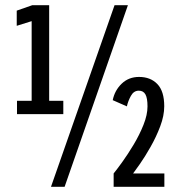

<svg xmlns="http://www.w3.org/2000/svg" viewBox="-20 -720 690 740"><path d="M45.5 -280V-331.5H102V-638.5L44.5 -620.5V-679L104.5 -700H169.5V-331.5H224V-280ZM176.5 0 421.5 -700H473L229 0ZM418 0V-51.5Q429.5 -65.5 451 -95.2Q472.5 -125 495 -162.5Q517.5 -200 533 -238.8Q548.5 -277.5 548.5 -310Q548.5 -342 540.5 -356.2Q532.5 -370.5 515 -370.5Q495.5 -370.5 484.5 -350.5Q473.5 -330.5 469 -310L414.5 -334Q422 -371.5 449 -397.5Q476 -423.5 516 -423.5Q560 -423.5 586.5 -396Q613 -368.5 613 -310.5Q613 -274 597.5 -233Q582 -192 560.2 -153.8Q538.5 -115.5 519.2 -88Q500 -60.5 493 -51.5H613.5V0Z"/></svg>

Font: Trispace Condensed
Style: Regular
Weight: 400
Width: 3
Designer: Tyler Finck
Foundry: Etcetera Type Company
Version: Version 1.210; ttfautohint (v1.8.3)